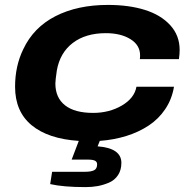

<svg xmlns="http://www.w3.org/2000/svg" viewBox="-20 -559 783 777"><path d="M326.2 198.2Q236.3 198.2 183.1 186L190.9 136.2H324.2Q348.1 136.2 360.6 130.1Q373 124 373 106Q373 95.7 364.3 91.3Q355.5 86.9 335 86.9H270L298.8 11.2Q174.3 2.9 107.7 -52.5Q41 -107.9 41 -208Q41 -292 74.2 -359.9Q115.7 -448.2 204.8 -493.7Q293.9 -539.1 417 -539.1Q501.5 -539.1 565.9 -519Q630.4 -499 668.7 -457.3Q707 -415.5 707 -356.9Q707 -339.8 704.1 -319.8H545.9Q546.9 -324.7 546.9 -335Q546.9 -376.5 507.8 -400.6Q468.8 -424.8 408.2 -424.8Q326.7 -424.8 274.7 -385.3Q222.7 -345.7 210 -273.9Q204.1 -233.9 204.1 -221.2Q204.1 -163.6 243.2 -132.8Q282.2 -102.1 356.9 -102.1Q421.9 -102.1 472.9 -131.8Q523.9 -161.6 532.2 -208H684.1Q675.8 -157.7 648.9 -117.7Q622.1 -77.6 581.8 -51Q541.5 -24.4 491.5 -8.8Q441.4 6.8 383.8 11.2L375 33.2Q471.2 40.5 471.2 100.1Q471.2 129.4 457.5 149.9Q443.8 170.4 420.9 180.2Q397.9 189.9 375 194.1Q352.1 198.2 326.2 198.2Z"/></svg>

Font: Archivo Expanded
Style: Bold Italic
Weight: 700
Width: 7
Italic angle: -10°
Designer: Hector Gatti
Foundry: Omnibus-Type
Version: Version 2.001